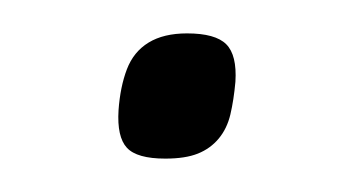

<svg xmlns="http://www.w3.org/2000/svg" viewBox="-20 -352 206 115"><path d="M51 -286Q52 -300 56 -310.5Q60 -321 69 -326.5Q78 -332 92 -332Q109 -332 115.5 -325.5Q122 -319 121 -303Q120 -292 118 -283.5Q116 -275 111 -269Q106 -263 98.5 -260Q91 -257 79 -257Q62 -257 56 -263.5Q50 -270 51 -286Z"/></svg>

Font: Georama ExtraCondensed Thin Light
Style: Italic
Weight: 300
Italic angle: -9°
Version: Version 1.001